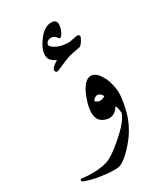

<svg xmlns="http://www.w3.org/2000/svg" viewBox="-296 -741 909 1051"><g transform="rotate(-30 158.5 -215.0)"><path d="M169 -194Q204 -291 251 -290Q280 -290 305 -250Q318 -230 325 -208Q332 -186 336 -161Q344 -111 321 -22Q298 67 233 141Q167 216 128 220Q88 224 22 214Q-11 209 -34.5 202.5Q-58 196 -73 190Q-84 185 -83 178Q-81 170 -70 172Q8 183 79 166Q100 161 130.5 141Q161 121 201 86Q241 51 265 22Q289 -7 296 -31Q291 -73 284 -77Q246 -18 187 -48Q128 -78 169 -194ZM260 -157Q231 -204 198 -161Q223 -133 260 -157ZM274 -456Q247 -451 227.5 -447Q208 -443 197 -439Q186 -435 165 -426.5Q144 -418 113 -404Q100 -398 94 -408Q82 -426 133 -457Q96 -475 91 -499Q83 -541 125 -598Q167 -655 214 -651Q244 -648 241 -617Q238 -586 223 -565Q209 -545 199 -560Q188 -578 169 -579Q149 -581 138 -567Q126 -552 139 -541Q172 -510 237 -508Q242 -508 249.5 -509.5Q257 -511 267 -513Q278 -515 285 -516.5Q292 -518 296 -518Q305 -518 308 -511Q311 -505 309 -500Q289 -459 274 -456Z"/></g></svg>

Font: Amiri
Style: Regular
Weight: 400
Designer: Khaled Hosny
Version: Version 0.114